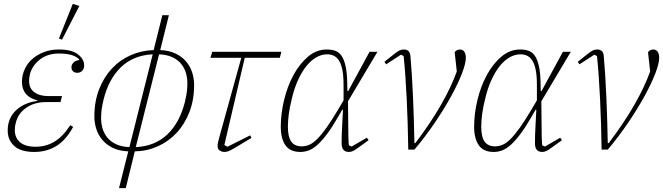

<svg xmlns="http://www.w3.org/2000/svg" viewBox="-20 -777 3445 997"><path d="M221 -247Q158 -247 115.5 -217Q73 -187 62 -139Q59 -128 58 -119Q57 -110 57 -100Q57 -62 84 -38.5Q111 -15 165 -15Q218 -15 262 -41Q306 -67 345 -127L360 -118Q322 -49 272 -18.5Q222 12 158 12Q88 12 54 -19Q20 -50 20 -99Q20 -163 62.5 -203.5Q105 -244 174 -253V-256Q135 -265 114.5 -289.5Q94 -314 94 -352Q94 -386 108 -417Q122 -448 147.5 -470.5Q173 -493 208 -506.5Q243 -520 286 -520Q352 -520 384.5 -495Q417 -470 417 -437Q417 -420 407 -409.5Q397 -399 381 -399Q367 -399 359 -407Q351 -415 351 -427Q351 -442 362 -452.5Q373 -463 391 -465V-469Q376 -484 351 -491.5Q326 -499 285 -499Q226 -499 186 -467Q146 -435 135 -390Q133 -381 132 -372.5Q131 -364 131 -356Q131 -318 158.5 -298Q186 -278 231 -278H302L294 -247ZM358 -757 392 -746 302 -571 286 -577Z M646 9Q599 7 566 -9Q533 -25 511.5 -50.5Q490 -76 480 -107.5Q470 -139 470 -172Q470 -250 494.5 -313Q519 -376 561 -421Q603 -466 659 -490.5Q715 -515 778 -517L823 -698H857L812 -517Q858 -515 891.5 -499Q925 -483 946.5 -457.5Q968 -432 978 -400.5Q988 -369 988 -336Q988 -258 963.5 -195Q939 -132 897 -87Q855 -42 799 -17Q743 8 680 9L633 200H598ZM773 -495Q673 -490 609 -429Q545 -368 518 -261Q509 -223 507 -201.5Q505 -180 505 -163Q505 -136 512.5 -110Q520 -84 537 -63Q554 -42 582 -28.5Q610 -15 652 -13ZM685 -13Q785 -18 849 -79Q913 -140 940 -247Q949 -285 951 -306.5Q953 -328 953 -345Q953 -372 945.5 -398Q938 -424 921 -445Q904 -466 876 -479.5Q848 -493 806 -495Z M1082 -508H1441L1433 -477H1251L1145 -24L1161 -15L1279 -74L1286 -61L1194 -6Q1177 4 1166.5 8Q1156 12 1145 12Q1133 12 1121.5 5Q1110 -2 1110 -20Q1110 -27 1112 -37Q1114 -47 1119 -65L1233 -477H1073Z M1787 -251 1789 -65Q1790 -54 1790 -43.5Q1790 -33 1792 -22L1806 -16L1885 -62L1894 -49L1840 -10Q1821 4 1811 8Q1801 12 1791 12Q1774 12 1764 1.5Q1754 -9 1754 -32Q1754 -50 1754.5 -76.5Q1755 -103 1757 -130L1761 -207H1757L1738 -174Q1706 -118 1679 -82Q1652 -46 1628.5 -25Q1605 -4 1583.5 4Q1562 12 1540 12Q1486 12 1462 -23Q1438 -58 1438 -119Q1438 -186 1455 -257Q1472 -328 1503.5 -386.5Q1535 -445 1579 -482.5Q1623 -520 1677 -520Q1702 -520 1721.5 -513Q1741 -506 1754 -486.5Q1767 -467 1774.5 -433.5Q1782 -400 1783 -347L1784 -304H1788L1899 -508H1940ZM1547 -17Q1566 -17 1585.5 -25Q1605 -33 1627 -55Q1649 -77 1675.5 -114Q1702 -151 1737 -210L1764 -256V-306V-335Q1764 -382 1758 -413Q1752 -444 1740.5 -462Q1729 -480 1713.5 -487.5Q1698 -495 1679 -495Q1649 -495 1621 -478.5Q1593 -462 1569.5 -432Q1546 -402 1527 -360Q1508 -318 1496 -267Q1484 -219 1479.5 -183.5Q1475 -148 1475 -119Q1475 -66 1492.5 -41.5Q1510 -17 1547 -17Z M2100 0Q2099 -67 2097 -133.5Q2095 -200 2092 -262Q2089 -324 2085 -381Q2081 -438 2076 -486L2062 -493L1985 -443L1976 -456L2029 -498Q2045 -511 2055.5 -515.5Q2066 -520 2077 -520Q2091 -520 2100 -513Q2109 -506 2111 -488Q2115 -444 2118.5 -389.5Q2122 -335 2124.5 -276Q2127 -217 2129 -155Q2131 -93 2132 -34H2137Q2217 -140 2270 -232.5Q2323 -325 2352 -406L2341 -506Q2351 -520 2369 -520Q2382 -520 2390.5 -509Q2399 -498 2399 -477Q2399 -448 2379 -396Q2359 -344 2323.5 -279Q2288 -214 2239 -141.5Q2190 -69 2132 0Z M2791 -251 2793 -65Q2794 -54 2794 -43.5Q2794 -33 2796 -22L2810 -16L2889 -62L2898 -49L2844 -10Q2825 4 2815 8Q2805 12 2795 12Q2778 12 2768 1.5Q2758 -9 2758 -32Q2758 -50 2758.5 -76.5Q2759 -103 2761 -130L2765 -207H2761L2742 -174Q2710 -118 2683 -82Q2656 -46 2632.5 -25Q2609 -4 2587.5 4Q2566 12 2544 12Q2490 12 2466 -23Q2442 -58 2442 -119Q2442 -186 2459 -257Q2476 -328 2507.5 -386.5Q2539 -445 2583 -482.5Q2627 -520 2681 -520Q2706 -520 2725.5 -513Q2745 -506 2758 -486.5Q2771 -467 2778.5 -433.5Q2786 -400 2787 -347L2788 -304H2792L2903 -508H2944ZM2551 -17Q2570 -17 2589.5 -25Q2609 -33 2631 -55Q2653 -77 2679.5 -114Q2706 -151 2741 -210L2768 -256V-306V-335Q2768 -382 2762 -413Q2756 -444 2744.5 -462Q2733 -480 2717.5 -487.5Q2702 -495 2683 -495Q2653 -495 2625 -478.5Q2597 -462 2573.5 -432Q2550 -402 2531 -360Q2512 -318 2500 -267Q2488 -219 2483.5 -183.5Q2479 -148 2479 -119Q2479 -66 2496.5 -41.5Q2514 -17 2551 -17Z M3104 0Q3103 -67 3101 -133.5Q3099 -200 3096 -262Q3093 -324 3089 -381Q3085 -438 3080 -486L3066 -493L2989 -443L2980 -456L3033 -498Q3049 -511 3059.5 -515.5Q3070 -520 3081 -520Q3095 -520 3104 -513Q3113 -506 3115 -488Q3119 -444 3122.5 -389.5Q3126 -335 3128.5 -276Q3131 -217 3133 -155Q3135 -93 3136 -34H3141Q3221 -140 3274 -232.5Q3327 -325 3356 -406L3345 -506Q3355 -520 3373 -520Q3386 -520 3394.5 -509Q3403 -498 3403 -477Q3403 -448 3383 -396Q3363 -344 3327.5 -279Q3292 -214 3243 -141.5Q3194 -69 3136 0Z"/></svg>

Font: IBM Plex Serif ExtLt
Style: Italic
Weight: 200
Italic angle: -14°
Designer: Mike Abbink, Paul van der Laan, Pieter van Rosmalen
Foundry: Bold Monday
Version: Version 3.001